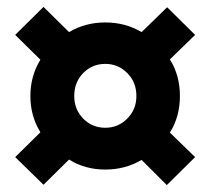

<svg xmlns="http://www.w3.org/2000/svg" viewBox="-20 -623 607 556"><path d="M545 -168 463 -87 390 -160Q343 -132 285 -132Q226 -132 180 -161L106 -88L24 -168L97 -240Q68 -287 68 -345Q68 -403 97 -450L24 -522L106 -603L180 -530Q227 -558 285 -558Q343 -558 390 -530L464 -602L545 -522L472 -451Q501 -405 501 -345Q501 -285 472 -239ZM375 -345Q375 -385 348.5 -411.5Q322 -438 285 -438Q247 -438 221 -411.5Q195 -385 195 -345Q195 -306 221 -279.5Q247 -253 285 -253Q322 -253 348.5 -279.5Q375 -306 375 -345Z"/></svg>

Font: Repo
Style: ExtraBold
Weight: 800
Designer: Stefan Peev
Foundry: Context Ltd
Version: Version 001.000